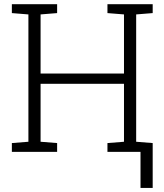

<svg xmlns="http://www.w3.org/2000/svg" viewBox="-20 -731 791 924"><path d="M37.1 0V-42.5L116.7 -48.8V-661.6L37.1 -668V-710.9H254.9V-668L175.3 -661.6V-377H576.7V-661.6L497.1 -668V-710.9H576.7H635.3H714.8V-668L635.3 -661.6V-48.8L714.8 -42.5V0H497.1V-42.5L576.7 -48.8V-327.6H175.3V-48.8L254.9 -42.5V0ZM656.2 173.3V-30.8H714.8V173.3Z"/></svg>

Font: Roboto Slab LO Light
Style: Regular
Weight: 300
Designer: Google
Version: Version 2.000